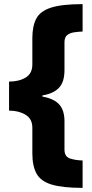

<svg xmlns="http://www.w3.org/2000/svg" viewBox="-20 -744 449 932"><path d="M381 168Q284 168 231 152Q178 136 157.5 99Q137 62 137 0V-124Q137 -167 104 -187Q71 -207 24 -207V-348Q72 -348 104.5 -367.5Q137 -387 137 -431V-558Q137 -617 156 -653.5Q175 -690 228 -707Q281 -724 381 -724V-591Q359 -590 339 -587Q319 -584 306 -573.5Q293 -563 293 -539V-404Q293 -345 265.5 -317Q238 -289 186 -281V-275Q240 -266 266.5 -238Q293 -210 293 -155V-18Q293 16 319 25Q345 34 381 35Z"/></svg>

Font: Noto Sans SemiCondensed Black
Style: Regular
Weight: 900
Width: 4
Designer: Monotype Design Team
Foundry: Monotype Imaging Inc.
Version: Version 2.013; ttfautohint (v1.8.4.7-5d5b)